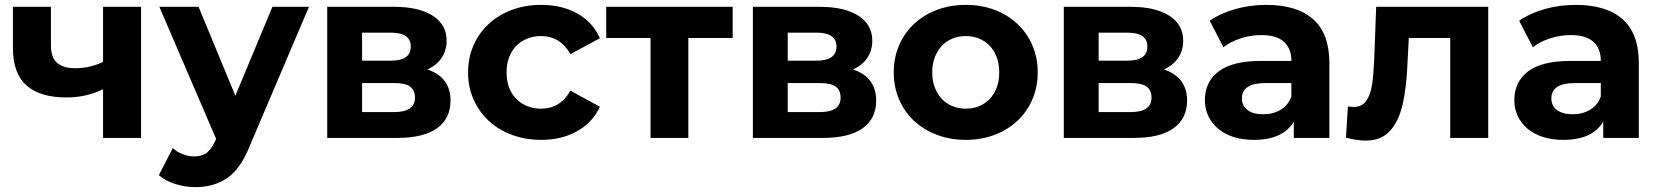

<svg xmlns="http://www.w3.org/2000/svg" viewBox="-20 -566 6807 788"><path d="M559 -538V0H403V-200Q335 -166 253 -166Q144 -166 88.5 -215.5Q33 -265 33 -369V-538H189V-379Q189 -330 214.5 -308Q240 -286 288 -286Q349 -286 403 -312V-538Z M1248 -538 1005 33Q968 126 913.5 164Q859 202 782 202Q740 202 699 189Q658 176 632 153L689 42Q707 58 730.5 67Q754 76 777 76Q809 76 829 60.5Q849 45 865 9L867 4L634 -538H795L946 -173L1098 -538Z M1829 -153Q1829 -80 1774 -40Q1719 0 1610 0H1323V-538H1598Q1699 -538 1756 -501.5Q1813 -465 1813 -399Q1813 -359 1792.5 -328.5Q1772 -298 1734 -281Q1829 -249 1829 -153ZM1466 -317H1584Q1666 -317 1666 -375Q1666 -432 1584 -432H1466ZM1683 -165Q1683 -196 1663 -210.5Q1643 -225 1600 -225H1466V-106H1597Q1683 -106 1683 -165Z M1901 -269Q1901 -329 1923.5 -380Q1946 -431 1986 -468Q2026 -505 2081 -525.5Q2136 -546 2201 -546Q2286 -546 2349.5 -510.5Q2413 -475 2442 -409L2321 -344Q2279 -418 2200 -418Q2170 -418 2144 -407.5Q2118 -397 2099 -378Q2080 -359 2069.5 -331Q2059 -303 2059 -269Q2059 -234 2069.5 -206.5Q2080 -179 2099 -160Q2118 -141 2144 -130.5Q2170 -120 2200 -120Q2280 -120 2321 -194L2442 -128Q2413 -64 2349.5 -28Q2286 8 2201 8Q2136 8 2081 -12.5Q2026 -33 1986 -70Q1946 -107 1923.5 -158Q1901 -209 1901 -269Z M2987 -410H2805V0H2650V-410H2468V-538H2987Z M3576 -153Q3576 -80 3521 -40Q3466 0 3357 0H3070V-538H3345Q3446 -538 3503 -501.5Q3560 -465 3560 -399Q3560 -359 3539.5 -328.5Q3519 -298 3481 -281Q3576 -249 3576 -153ZM3213 -317H3331Q3413 -317 3413 -375Q3413 -432 3331 -432H3213ZM3430 -165Q3430 -196 3410 -210.5Q3390 -225 3347 -225H3213V-106H3344Q3430 -106 3430 -165Z M3648 -269Q3648 -329 3670 -380Q3692 -431 3731.5 -468Q3771 -505 3825.5 -525.5Q3880 -546 3944 -546Q4008 -546 4062 -525.5Q4116 -505 4155.5 -468Q4195 -431 4217 -380Q4239 -329 4239 -269Q4239 -209 4217 -158Q4195 -107 4155.5 -70Q4116 -33 4062 -12.5Q4008 8 3944 8Q3880 8 3825.5 -12.5Q3771 -33 3731.5 -70Q3692 -107 3670 -158Q3648 -209 3648 -269ZM4081 -269Q4081 -303 4071 -330.5Q4061 -358 4042.5 -377.5Q4024 -397 3999 -407.5Q3974 -418 3944 -418Q3914 -418 3888.5 -407.5Q3863 -397 3845 -377.5Q3827 -358 3816.5 -330.5Q3806 -303 3806 -269Q3806 -235 3816.5 -207.5Q3827 -180 3845 -160.5Q3863 -141 3888.5 -130.5Q3914 -120 3944 -120Q3974 -120 3999 -130.5Q4024 -141 4042.5 -160.5Q4061 -180 4071 -207.5Q4081 -235 4081 -269Z M4852 -153Q4852 -80 4797 -40Q4742 0 4633 0H4346V-538H4621Q4722 -538 4779 -501.5Q4836 -465 4836 -399Q4836 -359 4815.5 -328.5Q4795 -298 4757 -281Q4852 -249 4852 -153ZM4489 -317H4607Q4689 -317 4689 -375Q4689 -432 4607 -432H4489ZM4706 -165Q4706 -196 4686 -210.5Q4666 -225 4623 -225H4489V-106H4620Q4706 -106 4706 -165Z M5436 -307V0H5290V-67Q5246 8 5126 8Q5079 8 5042 -4Q5005 -16 4979 -38Q4953 -60 4939 -90Q4925 -120 4925 -155Q4925 -230 4981.5 -273Q5038 -316 5156 -316H5280Q5280 -367 5249.5 -394.5Q5219 -422 5156 -422Q5113 -422 5071.5 -408.5Q5030 -395 5001 -372L4945 -481Q4990 -512 5050.5 -529Q5111 -546 5177 -546Q5303 -546 5369.5 -487Q5436 -428 5436 -307ZM5280 -170V-225H5173Q5077 -225 5077 -162Q5077 -132 5100 -114.5Q5123 -97 5165 -97Q5205 -97 5236 -115.5Q5267 -134 5280 -170Z M6088 -538V0H5932V-410H5762L5757 -315Q5753 -209 5737 -139Q5721 -69 5685 -29Q5649 11 5585 11Q5551 11 5504 -1L5512 -129Q5528 -127 5535 -127Q5570 -127 5587.5 -152.5Q5605 -178 5611 -217.5Q5617 -257 5620 -322L5628 -538Z M6706 -307V0H6560V-67Q6516 8 6396 8Q6349 8 6312 -4Q6275 -16 6249 -38Q6223 -60 6209 -90Q6195 -120 6195 -155Q6195 -230 6251.5 -273Q6308 -316 6426 -316H6550Q6550 -367 6519.5 -394.5Q6489 -422 6426 -422Q6383 -422 6341.5 -408.5Q6300 -395 6271 -372L6215 -481Q6260 -512 6320.5 -529Q6381 -546 6447 -546Q6573 -546 6639.5 -487Q6706 -428 6706 -307ZM6550 -170V-225H6443Q6347 -225 6347 -162Q6347 -132 6370 -114.5Q6393 -97 6435 -97Q6475 -97 6506 -115.5Q6537 -134 6550 -170Z"/></svg>

Font: CMG Sans
Style: Bold
Weight: 700
Designer: Julieta Ulanovsky
Foundry: Julieta Ulanovsky
Version: Version 7.200